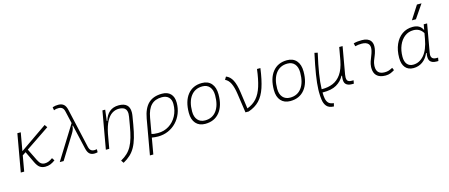

<svg xmlns="http://www.w3.org/2000/svg" viewBox="-57 -1560 5973 2555"><g transform="rotate(-15 2929.5 -283.0)"><path d="M48.3 0 139.6 -517.6H186.5L142.6 -269L518.6 -529.3L544.9 -491.7L217.3 -270.5L297.9 -106.4Q317.9 -65.9 339.6 -50.5Q361.3 -35.2 389.6 -35.2Q417.5 -35.2 442.6 -45.2Q467.8 -55.2 499 -77.6L522.9 -41Q486.3 -14.2 454.8 -2.2Q423.3 9.8 385.3 9.8Q342.8 9.8 312.3 -11Q281.7 -31.7 254.9 -87.4L179.7 -245.1L132.8 -213.9L95.2 0Z M1059.6 9.8Q1018.6 9.8 993.9 -12.7Q969.2 -35.2 957 -88.4L879.9 -424.8L873 -422.4Q871.1 -391.1 862.8 -369.6Q854.5 -348.1 837.4 -320.8L638.2 0H585L871.6 -460.9L833 -629.9Q824.7 -667.5 804.9 -682.9Q785.2 -698.2 754.9 -698.2Q732.9 -698.2 720.2 -695.8Q707.5 -693.4 689.9 -686L682.6 -729.5Q704.1 -736.8 722.7 -739.5Q741.2 -742.2 762.7 -742.2Q808.6 -742.2 836.4 -718.8Q864.3 -695.3 876.5 -639.6L997.6 -102.5Q1005.9 -65.4 1024.2 -49.8Q1042.5 -34.2 1072.3 -34.2Q1079.6 -34.2 1106.9 -37.6L1105.5 3.9Q1084.5 9.8 1059.6 9.8Z M1220.2 0 1311.5 -517.6H1349.6L1331.1 -365.7H1338.4Q1359.9 -442.9 1409.9 -485.1Q1460 -527.3 1536.6 -527.3Q1683.1 -527.3 1683.1 -394Q1683.1 -369.6 1678.2 -340.3L1659.2 -228Q1642.1 -127 1621.1 -54.4Q1600.1 18.1 1571 70.1Q1542 122.1 1501.2 159.9Q1460.4 197.8 1403.8 229L1378.9 192.4Q1430.7 163.6 1467.8 128.9Q1504.9 94.2 1531.2 46.6Q1557.6 -1 1576.9 -67.6Q1596.2 -134.3 1611.8 -227.1L1631.8 -344.2Q1635.7 -366.2 1635.7 -384.8Q1635.7 -424.3 1618.7 -447.8Q1593.8 -482.4 1526.9 -482.4Q1477.5 -482.4 1434.3 -455.3Q1391.1 -428.2 1357.2 -366.2Q1323.2 -304.2 1302.2 -198.7L1267.1 0Z M2133.8 -527.3Q2209.5 -527.3 2251.2 -484.1Q2293 -440.9 2293 -361.3Q2293 -282.2 2266.1 -214.6Q2239.3 -147 2191.2 -96.7Q2143.1 -46.4 2078.4 -18.3Q2013.7 9.8 1937.5 9.8Q1916 9.8 1895.3 7.6Q1874.5 5.4 1853 2L1814 224.6H1767.1L1852.5 -260.3Q1877 -397.5 1945.1 -462.4Q2013.2 -527.3 2133.8 -527.3ZM1861.3 -46.4Q1889.6 -35.2 1948.2 -35.2Q2033.2 -35.2 2100.6 -77.4Q2168 -119.6 2207 -192.4Q2246.1 -265.1 2246.1 -356.4Q2246.1 -416.5 2212.9 -449.5Q2179.7 -482.4 2119.1 -482.4Q2026.4 -482.4 1972.7 -428.2Q1918.9 -374 1898.9 -259.3Z M2588.9 9.8Q2506.3 9.8 2460 -42.5Q2413.6 -94.7 2413.6 -187.5Q2413.6 -347.7 2485.1 -437.5Q2556.6 -527.3 2683.6 -527.3Q2766.6 -527.3 2813 -474.1Q2859.4 -420.9 2859.4 -325.2Q2859.4 -167.5 2787.8 -78.9Q2716.3 9.8 2588.9 9.8ZM2598.6 -35.2Q2699.2 -35.2 2755.9 -111.3Q2812.5 -187.5 2812.5 -323.7Q2812.5 -398.4 2777.1 -440.4Q2741.7 -482.4 2677.7 -482.4Q2575.7 -482.4 2518.1 -406Q2460.4 -329.6 2460.4 -193.8Q2460.4 -119.1 2497.1 -77.1Q2533.7 -35.2 2598.6 -35.2Z M3143.6 0 3105.5 -262.2Q3091.8 -358.4 3064.7 -413.3Q3037.6 -468.3 2992.7 -487.8L3016.1 -527.3Q3071.8 -506.3 3103 -445.3Q3134.3 -384.3 3149.4 -276.9L3182.1 -43.9Q3262.7 -73.7 3313.5 -131.3Q3364.3 -189 3394 -283.4Q3423.8 -377.9 3440.9 -517.6H3487.8Q3466.8 -359.4 3432.1 -255.9Q3397.5 -152.3 3339.1 -91.6Q3280.8 -30.8 3188.5 0Z M3760.7 9.8Q3678.2 9.8 3631.8 -42.5Q3585.4 -94.7 3585.4 -187.5Q3585.4 -347.7 3657 -437.5Q3728.5 -527.3 3855.5 -527.3Q3938.5 -527.3 3984.9 -474.1Q4031.2 -420.9 4031.2 -325.2Q4031.2 -167.5 3959.7 -78.9Q3888.2 9.8 3760.7 9.8ZM3770.5 -35.2Q3871.1 -35.2 3927.7 -111.3Q3984.4 -187.5 3984.4 -323.7Q3984.4 -398.4 3949 -440.4Q3913.6 -482.4 3849.6 -482.4Q3747.6 -482.4 3689.9 -406Q3632.3 -329.6 3632.3 -193.8Q3632.3 -119.1 3668.9 -77.1Q3705.6 -35.2 3770.5 -35.2Z M4300.8 229 4293 228.5Q4231.4 224.6 4201.9 189.9Q4172.4 155.3 4164.6 95.7Q4158.2 49.8 4158.2 -7.8Q4158.2 -24.4 4158.7 -42.5Q4161.1 -124 4179.7 -241.7Q4198.2 -359.4 4234.9 -527.3L4277.8 -518.1Q4241.2 -356.9 4223.1 -241.5Q4205.1 -126 4203.1 -42Q4203.1 -38.1 4203.1 -34.7H4210.4Q4291.5 -33.7 4358.2 -61.3Q4424.8 -88.9 4471.9 -155.5Q4519 -222.2 4541.5 -337.9L4544.9 -357.9Q4545.4 -358.9 4545.4 -359.9V-359.4L4573.7 -517.1H4620.1L4554.2 -143.1Q4550.3 -120.1 4550.3 -103Q4550.3 -76.7 4559.1 -63Q4573.2 -40 4619.1 -40H4643.6L4635.3 4.9H4611.3Q4548.8 4.9 4522.9 -27.3Q4506.3 -48.3 4506.3 -88.4Q4506.3 -110.8 4511.2 -138.7H4502.9Q4467.3 -69.8 4396.7 -28.8Q4326.2 12.2 4205.6 10.3H4202.6Q4202.6 57.6 4209.7 94.5Q4216.8 131.3 4236.6 154.3Q4256.3 177.2 4295.9 183.6L4311.5 186Z M5182.6 -66.9 5197.8 -31.2Q5170.9 -14.2 5141.4 -2.2Q5111.8 9.8 5073.2 9.8Q4990.7 9.8 4950.2 -31.7Q4914.1 -68.8 4914.1 -136.7Q4914.1 -144.5 4914.6 -153.3Q4917 -189.9 4928.7 -224.4Q4940.4 -258.8 4954.1 -291.5Q4967.8 -324.2 4975.1 -355Q4981 -378.4 4981 -397.5Q4981 -429.7 4964.4 -450.2Q4937 -482.4 4872.1 -482.4Q4825.7 -482.4 4782.7 -471.2L4772.5 -513.7Q4801.3 -522 4830.1 -524.7Q4858.9 -527.3 4887.7 -527.3Q4970.7 -527.3 5006.3 -481Q5027.8 -452.1 5027.8 -407.2Q5027.8 -379.4 5019.5 -345.2Q5011.2 -310.5 4998.5 -280.8Q4985.4 -250.5 4974.6 -221.2Q4963.9 -191.9 4961.4 -157.7Q4960.9 -149.9 4960.9 -142.1Q4960.9 -35.2 5072.8 -35.2Q5103.5 -35.2 5127 -42.5Q5150.4 -49.8 5182.6 -66.9Z M5724.6 -444.3 5737.8 -517.6H5784.7L5716.8 -131.8Q5713.9 -116.7 5713.9 -104Q5713.9 -40 5783.2 -40H5808.1L5800.3 4.9H5776.9Q5710 4.9 5686 -30.3Q5671.4 -51.8 5671.4 -87.9Q5671.4 -110.8 5677.2 -139.6H5668.9Q5638.2 -67.9 5583.3 -28.8Q5528.3 10.3 5457.5 10.3Q5385.3 10.3 5345.9 -36.9Q5306.6 -84 5306.6 -169.4Q5306.6 -275.4 5341.6 -354.7Q5376.5 -434.1 5439 -478.3Q5501.5 -522.5 5585.4 -522.5Q5687 -522.5 5722.2 -444.3ZM5584 -477.5Q5514.6 -477.5 5462.9 -437.5Q5411.1 -397.5 5382.1 -328.4Q5353 -259.3 5353 -171.9Q5353 -106 5382.6 -70.3Q5412.1 -34.7 5464.8 -34.7Q5550.8 -34.7 5614.3 -107.2Q5677.7 -179.7 5703.6 -325.7L5717.3 -401.9Q5671.4 -477.5 5584 -477.5ZM5599.6 -609.4 5718.8 -794.9H5781.7L5655.3 -609.4Z"/></g></svg>

Font: CaskaydiaCove NFP ExtraLight
Style: Italic
Weight: 200
Italic angle: -10°
Designer: Aaron Bell
Foundry: Saja Typeworks
Version: Version 2111.001; VTT 6.35;Nerd Fonts 3.1.1